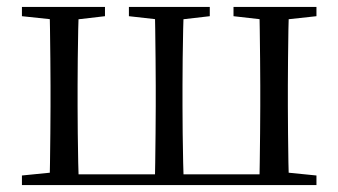

<svg xmlns="http://www.w3.org/2000/svg" viewBox="-20 -536 980 556"><path d="M123.1 0Q124.3 -24.4 124.8 -65.3Q125.3 -106.3 125.8 -150.3Q126.3 -194.3 126.3 -228.5V-288.3Q126.3 -321.7 125.8 -365.7Q125.3 -409.7 124.8 -450.7Q124.3 -491.8 123.1 -516H208.4Q207.4 -491.8 206.5 -450.7Q205.7 -409.7 205.2 -365.7Q204.7 -321.7 204.7 -288.3V-228.5Q204.7 -194.3 205.2 -150.3Q205.7 -106.3 206.5 -65.3Q207.4 -24.4 208.4 0ZM427.8 0Q429 -24.4 429.5 -65.3Q430 -106.3 430.5 -150.3Q431 -194.3 431 -228.5V-288.3Q431 -321.7 430.5 -365.7Q430 -409.7 429.5 -450.7Q429 -491.8 427.8 -516H512.3Q511.3 -491.8 510.4 -450.7Q509.5 -409.7 509 -365.7Q508.5 -321.7 508.5 -288.3V-228.5Q508.5 -194.3 509 -150.3Q509.5 -106.3 510.4 -65.3Q511.3 -24.4 512.3 0ZM730.7 0Q731.7 -24.4 732.2 -65.3Q732.7 -106.3 733.2 -150.3Q733.7 -194.3 733.7 -228.5V-288.3Q733.7 -321.7 733.2 -365.7Q732.7 -409.7 732.2 -450.7Q731.7 -491.8 730.7 -516H816.9Q815.9 -491.8 815.2 -450.7Q814.6 -409.7 814.1 -365.7Q813.6 -321.7 813.6 -288.3V-228.5Q813.6 -194.3 814.1 -150.3Q814.6 -106.3 815.2 -65.3Q815.9 -24.4 816.9 0ZM43.5 -489.1V-516H284V-489.1L183.5 -477.4H153.5ZM353.3 -489.1V-516H587.5V-489.1L486.1 -477.4H457.2ZM656.2 -489.1V-516H896.4V-489.1L789 -477.4H758.5ZM43.5 0V-27.8L151.7 -38.6H166.8V0ZM772.4 0V-38.6H789L896.4 -27.8V0ZM166.8 0V-31.1H772.4V0Z"/></svg>

Font: Noto Serif HK ExtraLight
Style: Regular
Weight: 200
Designer: Ryoko NISHIZUKA 西塚涼子 (kana & ideographs); Frank Grießhammer (Latin, Greek & Cyrillic); Wenlong ZHANG 张文龙 (bopomofo); San
Foundry: Adobe
Version: Version 2.002-H1;hotconv 1.1.0;makeotfexe 2.6.0